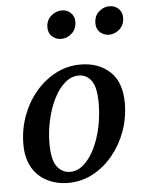

<svg xmlns="http://www.w3.org/2000/svg" viewBox="-53 -777 618 833"><g transform="rotate(-5 255.5 -360.0)"><path d="M211 14Q161 14 120 -6.5Q79 -27 55 -67.5Q31 -108 31 -169Q31 -234 52.5 -292.5Q74 -351 112 -396Q150 -441 200 -467Q250 -493 308 -493Q385 -493 435 -447.5Q485 -402 485 -310Q485 -246 464 -188Q443 -130 405.5 -84.5Q368 -39 318.5 -12.5Q269 14 211 14ZM223 -33Q256 -33 283.5 -58Q311 -83 331 -124.5Q351 -166 361.5 -216.5Q372 -267 372 -318Q372 -389 351 -417.5Q330 -446 296 -446Q263 -446 235.5 -422Q208 -398 187.5 -357.5Q167 -317 155.5 -266Q144 -215 144 -162Q144 -91 166.5 -62Q189 -33 223 -33ZM235 -611Q213 -611 196 -625.5Q179 -640 179 -665Q179 -697 200.5 -715.5Q222 -734 247 -734Q270 -734 286 -719Q302 -704 302 -681Q302 -649 281.5 -630Q261 -611 235 -611ZM443 -611Q421 -611 404.5 -625.5Q388 -640 388 -665Q388 -697 408.5 -715.5Q429 -734 454 -734Q478 -734 494 -719Q510 -704 510 -681Q510 -649 489.5 -630Q469 -611 443 -611Z"/></g></svg>

Font: Source Serif 4 Semibold
Style: Italic
Weight: 600
Italic angle: -12°
Designer: Frank Grießhammer
Foundry: Adobe
Version: Version 4.005;hotconv 1.1.0;makeotfexe 2.6.0